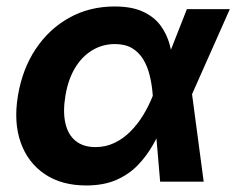

<svg xmlns="http://www.w3.org/2000/svg" viewBox="-20 -564 733 596"><path d="M247.6 11.7Q170.9 11.7 118.7 -23.7Q66.4 -59.1 44.2 -121.8Q22 -184.6 35.6 -266.6Q49.3 -349.6 90.8 -411.9Q132.3 -474.1 195.1 -509Q257.8 -543.9 335.9 -543.9Q389.2 -543.9 423.8 -527.8Q458.5 -511.7 478.3 -484.9Q498 -458 506.8 -425.3Q515.6 -392.6 518.1 -359.9H558.6L575.7 -274.9L612.3 0H477.1L454.1 -269Q451.7 -301.8 444.6 -330.3Q437.5 -358.9 424.1 -380.6Q410.6 -402.3 389.4 -414.8Q368.2 -427.2 336.9 -427.2Q297.9 -427.2 265.9 -407.7Q233.9 -388.2 212.6 -352.5Q191.4 -316.9 183.1 -267.1Q174.8 -217.8 182.9 -181.9Q190.9 -146 214.6 -126.7Q238.3 -107.4 276.4 -107.4Q308.1 -107.4 335.2 -120.4Q362.3 -133.3 384.8 -155.8Q407.2 -178.2 424.6 -206.8Q441.9 -235.4 454.1 -266.1L560.1 -535.6H693.4L573.7 -266.1L528.3 -181.2H488.3Q473.6 -147.5 454.3 -113.5Q435.1 -79.6 407.5 -51Q379.9 -22.5 340.8 -5.4Q301.8 11.7 247.6 11.7Z"/></svg>

Font: Inter 20pt
Style: Bold Italic
Weight: 700
Italic angle: -9.3988°
Version: Version 4.001;git-66647c0bb